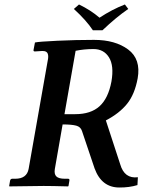

<svg xmlns="http://www.w3.org/2000/svg" viewBox="-20 -832 638 858"><path d="M478 -467.8Q490.2 -538.6 467 -575.7Q443.8 -612.8 397.9 -612.8Q356 -612.8 317.9 -605L268.1 -321.8H315.9Q385.7 -321.8 424.8 -357.2Q463.9 -392.6 478 -467.8ZM595.2 -481.9Q582 -410.2 547.6 -367.7Q513.2 -325.2 453.1 -293.9L517.1 -98.1Q536.1 -32.2 596.2 -40L594.2 -4.9Q557.1 6.3 513.2 5.9Q434.1 5.9 402.8 -79.1L346.2 -247.1Q340.3 -265.1 320.6 -270.5Q300.8 -275.9 259.8 -275.9L225.1 -77.1Q221.2 -54.2 231.7 -43.7Q242.2 -33.2 270 -33.2H284.2Q292 -33.2 290 -23.9L286.1 -1L284.2 1Q213.4 -1 174.8 -1L22 1L21 -1L24.9 -23.9Q26.4 -32.7 34.2 -33.2H47.9Q99.6 -33.2 107.9 -77.1L192.9 -559.1Q197.8 -580.1 193.4 -592Q189 -604 171.9 -604H166L136.2 -602.1Q128.4 -602.1 129.9 -608.9L136.2 -642.1Q153.3 -646 236.6 -649.9Q319.8 -653.8 399.9 -653.8Q495.1 -653.8 552.7 -610.8Q610.4 -567.9 595.2 -481.9ZM395 -696.8Q366.2 -740.7 310.1 -792L333 -812Q384.8 -787.1 424.8 -752.9Q481 -790 538.1 -812L553.2 -792Q499 -754.9 438 -696.8Z"/></svg>

Font: Linux Libertine O
Style: Semibold Italic
Weight: 600
Italic angle: -11.5°
Designer: Philipp H. Poll
Foundry: Philipp H. Poll
Version: Version 5.1.2